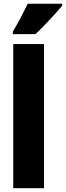

<svg xmlns="http://www.w3.org/2000/svg" viewBox="-20 -992 348 1012"><path d="M211.9 0H49.8V-759.8H211.9ZM307.6 -972.2V-961.9Q293.9 -945.3 270.3 -918.9Q246.6 -892.6 219.2 -864Q191.9 -835.4 167 -812H47.9V-826.2Q71.8 -865.7 91.1 -902.6Q110.4 -939.5 126 -972.2Z"/></svg>

Font: Open Sans Condensed ExtraBold
Style: Regular
Weight: 800
Width: 3
Designer: Monotype Design Team
Foundry: Monotype Imaging Inc.
Version: Version 3.000; ttfautohint (v1.8.4)